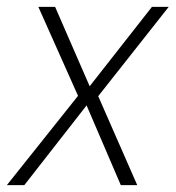

<svg xmlns="http://www.w3.org/2000/svg" viewBox="-45 -541 513 561"><path d="M-25 0 183 -261 67 -521H116L217 -289L399 -521H448L242 -260L356 0H308L208 -233L26 0Z"/></svg>

Font: DM Sans 10pt ExtraLight
Style: Italic
Weight: 250
Italic angle: -10°
Version: Version 4.004;gftools[0.9.30]